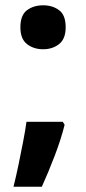

<svg xmlns="http://www.w3.org/2000/svg" viewBox="-20 -576 325 725"><path d="M224 -104.8Q211 -52 187 11Q163 74 138 129H31Q41 89 50 45.5Q59 2 67.1 -39.8Q75.2 -81.6 80 -116H217ZM57 -472.8Q57 -519 82 -537.5Q107 -556 143 -556Q178.1 -556 203 -537.7Q228 -519.4 228 -473Q228 -429 203 -409.5Q178.1 -390 143 -390Q107 -390 82 -409.5Q57 -428.9 57 -472.8Z"/></svg>

Font: Noto Sans Tangsa
Style: Regular
Weight: 400
Designer: David Williams
Foundry: Google LLC
Version: Version 1.504